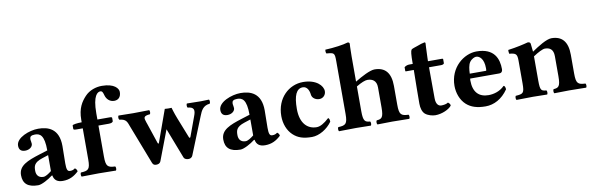

<svg xmlns="http://www.w3.org/2000/svg" viewBox="-49 -1125 4816 1565"><g transform="rotate(-10 2359.0 -343.0)"><path d="M295 -49C302 -8 329 10 373 10C428 10 467 -11 504 -46C502 -58 498 -66 486 -74C473 -64 463 -60 444 -60C422 -60 416 -78 416 -127L418 -271C418 -415 329 -444 247 -444C174 -444 62 -402 62 -336C62 -308 74 -286 113 -286C149 -286 175 -308 175 -332C175 -337 174 -343 173 -349C171 -359 169 -369 171 -379C172 -390 180 -402 213 -402C255 -402 290 -384 290 -257L223 -236C118 -203 44 -174 44 -95C44 -26 82 10 169 10C198 10 256 -22 289 -48ZM290 -218V-86C265 -66 240 -50 222 -50C179 -50 164 -79 164 -110C164 -147 167 -178 238 -201Z M736 -128V-384H822C840 -384 857 -389 857 -401V-424C857 -430 856 -434 837 -434H736V-485C736 -634 777 -656 799 -656C816 -656 820 -641 827 -617C836 -585 862 -560 898 -560C931 -560 955 -581 955 -624C955 -651 924 -698 818 -698C771 -698 715 -681 677 -640C640 -600 606 -550 606 -454V-434H604C570 -434 529 -429 529 -421V-394C529 -387 533 -384 556 -384H606V-126C606 -44 590 -35 529 -32C523 -26 523 -4 529 2C571 1 616 0 671 0C726 0 770 1 813 2C819 -4 819 -26 813 -32C752 -35 736 -44 736 -128Z M1379 -331C1360 -379 1348 -423 1348 -423C1330 -422 1311 -422 1292 -424L1197 -160C1194 -153 1190 -151 1186 -161L1129 -331C1128 -334 1127 -336 1126 -339C1112 -381 1106 -397 1165 -402C1171 -408 1171 -430 1165 -436C1128 -435 1085 -434 1034 -434C999 -434 948 -435 911 -436C905 -430 905 -408 911 -402C969 -395 972 -376 991 -325L1113 -9C1120 10 1133 12 1146 12C1156 12 1175 10 1183 -11L1277 -258L1373 -9C1380 9 1399 12 1412 12C1422 12 1439 9 1447 -11L1570 -316C1587 -359 1604 -397 1660 -402C1666 -408 1666 -430 1660 -436C1638 -435 1620 -434 1594 -434C1557 -434 1514 -435 1477 -436C1471 -430 1471 -408 1477 -402C1531 -398 1536 -372 1517 -323L1459 -165C1455 -153 1449 -154 1445 -164Z M1969 -49C1976 -8 2003 10 2047 10C2102 10 2141 -11 2178 -46C2176 -58 2172 -66 2160 -74C2147 -64 2137 -60 2118 -60C2096 -60 2090 -78 2090 -127L2092 -271C2092 -415 2003 -444 1921 -444C1848 -444 1736 -402 1736 -336C1736 -308 1748 -286 1787 -286C1823 -286 1849 -308 1849 -332C1849 -337 1848 -343 1847 -349C1845 -359 1843 -369 1845 -379C1846 -390 1854 -402 1887 -402C1929 -402 1964 -384 1964 -257L1897 -236C1792 -203 1718 -174 1718 -95C1718 -26 1756 10 1843 10C1872 10 1930 -22 1963 -48ZM1964 -218V-86C1939 -66 1914 -50 1896 -50C1853 -50 1838 -79 1838 -110C1838 -147 1841 -178 1912 -201Z M2602 -87C2602 -99 2600 -118 2589 -118C2549 -81 2515 -62 2486 -62C2411 -62 2352 -116 2352 -236C2352 -347 2377 -402 2430 -402C2467 -402 2482 -363 2485 -331C2488 -304 2515 -284 2547 -284C2579 -284 2602 -309 2602 -340C2602 -385 2548 -444 2439 -444C2321 -444 2217 -349 2217 -201C2217 -136 2240 -79 2279 -42C2318 -5 2364 10 2435 10C2495 10 2564 -32 2602 -87Z M3164 -128V-284C3164 -394 3117 -444 3031 -444C2994 -444 2923 -407 2866 -372V-583C2866 -648 2869 -685 2869 -685C2869 -694 2862 -698 2853 -698C2816 -686 2736 -675 2665 -672C2662 -660 2663 -649 2668 -640C2731 -635 2736 -634 2736 -565V-127C2736 -44 2720 -35 2659 -32C2653 -26 2653 -4 2659 2C2701 1 2746 0 2801 0C2849 0 2880 1 2923 2C2929 -4 2929 -26 2923 -32C2881 -35 2866 -44 2866 -127V-332C2908 -358 2941 -370 2959 -370C2999 -370 3034 -352 3034 -295V-128C3034 -44 3018 -35 2977 -32C2971 -26 2971 -4 2977 2C3019 1 3051 0 3099 0C3154 0 3198 1 3241 2C3247 -4 3247 -26 3241 -32C3180 -35 3164 -44 3164 -128Z M3318 -434C3304 -434 3289 -430 3276 -419V-390C3276 -385 3277 -384 3281 -384H3346C3344 -283 3343 -155 3343 -105C3343 -70 3352 -36 3373 -18C3396 1 3432 10 3456 10C3511 10 3572 -18 3592 -46C3592 -58 3586 -64 3574 -74C3561 -64 3536 -60 3517 -60C3495 -60 3473 -77 3473 -127C3473 -177 3472 -284 3472 -384H3573C3583 -384 3597 -388 3597 -397V-428C3597 -432 3594 -434 3589 -434H3472L3473 -468C3475 -535 3478 -581 3478 -581C3478 -587 3475 -590 3470 -590C3463 -590 3426 -579 3410 -572C3393 -565 3364 -559 3357 -550C3350 -541 3346 -514 3346 -434Z M4044 -129C4003 -87 3949 -76 3911 -76C3833 -76 3785 -121 3785 -219C3785 -226 3786 -230 3786 -235H4026C4050 -235 4055 -252 4055 -266C4055 -351 4022 -444 3875 -444C3770 -444 3650 -351 3650 -198C3650 -140 3671 -79 3714 -40C3752 -6 3801 10 3872 10C3941 10 4009 -25 4059 -98C4059 -111 4054 -129 4044 -129ZM3790 -275C3791 -310 3796 -348 3810 -368C3826 -392 3853 -402 3864 -402C3891 -402 3928 -376 3928 -296C3928 -290 3928 -277 3926 -275Z M4330 -122V-323C4370 -350 4410 -370 4428 -370C4468 -370 4498 -352 4498 -295V-128C4498 -44 4482 -35 4441 -32C4435 -26 4435 -4 4441 2C4483 1 4515 0 4563 0C4618 0 4662 1 4705 2C4711 -4 4711 -26 4705 -32C4644 -35 4628 -44 4628 -128V-284C4628 -394 4581 -444 4495 -444C4455 -444 4384 -400 4329 -362C4326 -397 4322 -427 4322 -427C4321 -439 4313 -444 4299 -444C4262 -434 4202 -420 4133 -411C4131 -405 4133 -385 4135 -379C4190 -374 4200 -366 4200 -309V-122C4200 -39 4189 -37 4128 -32C4122 -26 4122 -4 4128 2C4170 1 4212 0 4265 0C4311 0 4339 1 4382 2C4388 -4 4388 -26 4382 -32C4340 -36 4330 -39 4330 -122Z"/></g></svg>

Font: Libertinus Serif
Style: Bold
Weight: 700
Designer: Philipp H. Poll, Khaled Hosny
Foundry: Caleb Maclennan
Version: Version 7.050;RELEASE